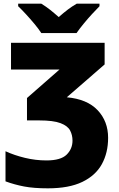

<svg xmlns="http://www.w3.org/2000/svg" viewBox="-20 -786 647 1046"><path d="M550 -553V-435L344 -256Q455 -246 512 -185.5Q569 -125 569 -35Q569 46 535 108Q501 170 428.5 205Q356 240 241 240Q164 240 111.5 230Q59 220 10 202V38Q58 60 116 74Q174 88 233 88Q311 88 343 56.5Q375 25 375 -20Q375 -50 362 -75Q349 -100 310 -115Q271 -130 193 -130H127V-252L304 -407H40V-553ZM205 -606Q190 -629 167.5 -656Q145 -683 121.5 -708.5Q98 -734 79 -752V-766H205Q231 -750 252.5 -733Q274 -716 300 -693Q326 -716 349 -733.5Q372 -751 398 -766H522V-752Q505 -735 481.5 -709.5Q458 -684 435.5 -656.5Q413 -629 397 -606Z"/></svg>

Font: Noto Sans Black
Style: Regular
Weight: 900
Designer: Monotype Design Team
Foundry: Monotype Imaging Inc.
Version: Version 2.007